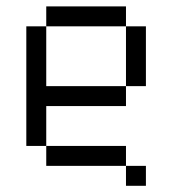

<svg xmlns="http://www.w3.org/2000/svg" viewBox="-20 -520 540 602"><path d="M437.5 62.5V0H375V62.5ZM375 0V-62.5H125V0ZM125 -62.5Q125 -62.5 125 -187.5H375V-250H125V-437.5H62.5Q62.5 -437.5 62.5 -62.5ZM375 -250H437.5V-437.5H375ZM125 -437.5H375V-500H125Z"/></svg>

Font: CalcUnifontExMono
Style: Regular
Weight: 500
Version: Version 15.0.06